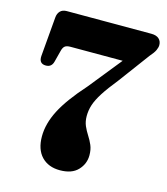

<svg xmlns="http://www.w3.org/2000/svg" viewBox="-107 -784 767 882"><g transform="rotate(15 276.0 -343.0)"><path d="M373.5 -87Q373.5 -46 344.8 -15.8Q316 14.5 259.5 14.5Q204.5 14.5 172.2 -19.2Q140 -53 140 -115Q140 -175 173 -239.5Q206 -304 283 -390L408.5 -546H160.5Q142 -546 133.8 -539.2Q125.5 -532.5 121.5 -516L107.5 -462Q100.5 -433.5 73 -433.5Q39.5 -433.5 42 -470.5L58 -658Q59.5 -677 70.5 -688.5Q81.5 -700 101.5 -700H504Q527.5 -700 540 -688.8Q552.5 -677.5 552.5 -659Q552.5 -648 546.2 -634.2Q540 -620.5 521.5 -599.5L414 -454.5Q374.5 -405.5 353 -371.8Q331.5 -338 323 -311.8Q314.5 -285.5 314.5 -258.5Q314.5 -232.5 323.2 -212.2Q332 -192 344 -173.5Q356 -155 364.8 -134.5Q373.5 -114 373.5 -87Z"/></g></svg>

Font: Fraunces 72pt S050
Style: Bold
Weight: 700
Version: Version 1.000; ttfautohint (v1.8.3)